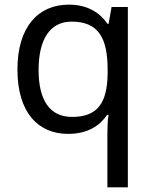

<svg xmlns="http://www.w3.org/2000/svg" viewBox="-20 -566 655 826"><path d="M442 11V240H530V-536H460L447 -463H443C411 -509 360 -546 276 -546C145 -546 55 -451 55 -267C55 -83 143 10 273 10C358 10 410 -26 441 -72H447C443 -49 442 -13 442 11ZM290 -63C192 -63 146 -138 146 -265C146 -392 192 -473 288 -473C404 -473 443 -402 443 -266V-248C441 -123 400 -63 290 -63Z"/></svg>

Font: Noto Sans Arabic UI
Style: Regular
Weight: 400
Designer: Monotype Design Team, Nadine Chahine and Nizar Qandah
Foundry: Monotype Imaging Inc.
Version: Version 2.010